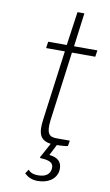

<svg xmlns="http://www.w3.org/2000/svg" viewBox="-98 -741 565 988"><g transform="rotate(10 185.0 -246.5)"><path d="M232 -482H354L359 -516H237L260 -692H224L199 -516H102L97 -482H195L146 -116C136 -42 150 -8 206 -1L164 76C164 78 164 81 170 81C217 83 238 95 234 126C230 154 209 170 170 170C142 170 128 162 117 150L103 172C122 189 142 199 173 199C223 199 267 175 274 128C278 95 266 62 209 57L238 0C255 0 285 -2 295 -5L300 -34H230C193 -34 175 -49 184 -121Z"/></g></svg>

Font: United Sans Thin
Style: Italic
Weight: 100
Italic angle: -8°
Designer: Pablo Impallari, Rodrigo Fuenzalida (Modified by Dan O. Williams)
Version: Version 1.000;PS 001.000;hotconv 1.0.88;makeotf.lib2.5.64775